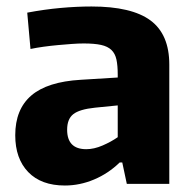

<svg xmlns="http://www.w3.org/2000/svg" viewBox="-20 -567 595 592"><path d="M180 5Q107 5 67 -36.5Q27 -78 27 -150Q27 -230 76.5 -272.5Q126 -315 229 -321L343 -328V-337Q343 -365 339 -383.5Q335 -402 323.5 -413Q312 -424 291.5 -428.5Q271 -433 238 -433Q222 -433 201.5 -431.5Q181 -430 159 -428Q137 -426 115 -423Q93 -420 74 -416L64 -528Q117 -538 167 -542.5Q217 -547 262 -547Q386 -547 444 -504Q502 -461 502 -368V0H371L357 -66H349Q314 -32 270 -13.5Q226 5 180 5ZM246 -107Q270 -107 296.5 -118.5Q323 -130 343 -144V-242L273 -235Q225 -230 206 -215Q187 -200 187 -167Q187 -107 246 -107Z"/></svg>

Font: Encode Sans Narrow
Style: Bold
Weight: 700
Designer: Pablo Impallari, Andres Torresi
Foundry: Pablo Impallari, Andres Torresi
Version: Version 1.000; ttfautohint (v1.00) -l 8 -r 50 -G 200 -x 14 -